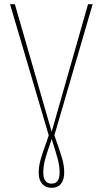

<svg xmlns="http://www.w3.org/2000/svg" viewBox="-20 -701 491 918"><path d="M240 -54Q267 22 277 56.5Q287 91 287 125Q287 158 271.5 177.5Q256 197 227 197Q198 197 181.5 178Q165 159 165 125Q165 96 173.5 64.5Q182 33 203 -24Q209 -44 213 -54L28 -681H51L227 -71L401 -681H423ZM227 -37 221 -18Q202 36 194.5 65.5Q187 95 187 124Q187 177 227 177Q265 177 265 124Q265 94 257 63Q249 32 227 -37Z"/></svg>

Font: Fira Sans Extra Condensed Thin
Style: Regular
Weight: 250
Width: 1
Designer: Carrois Corporate & Edenspiekermann AG
Foundry: Carrois Corporate GbR & Edenspiekermann AG
Version: Version 4.203